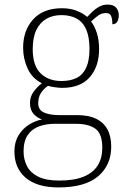

<svg xmlns="http://www.w3.org/2000/svg" viewBox="-20 -579 556 839"><path d="M236 240Q142 240 92.5 198Q43 156 43 83Q43 42 61 12.5Q79 -17 107 -34.5Q135 -52 164 -57Q142 -64 126.5 -81.5Q111 -99 111 -129Q111 -158 128.5 -180.5Q146 -203 163 -215Q120 -237 100.5 -280Q81 -323 81 -370Q81 -446 125 -494.5Q169 -543 251 -543Q287 -543 315 -532Q343 -521 361 -505Q370 -515 383 -527.5Q396 -540 413 -549.5Q430 -559 450 -559Q476 -559 487.5 -545.5Q499 -532 499 -513Q499 -496 492.5 -484.5Q486 -473 471 -473Q471 -498 465 -510Q459 -522 444 -522Q424 -522 409.5 -511.5Q395 -501 378 -485Q393 -466 403 -435.5Q413 -405 413 -364Q413 -289 372.5 -242Q332 -195 251 -195Q239 -195 218.5 -198Q198 -201 190 -204Q172 -192 159.5 -173.5Q147 -155 147 -128Q147 -98 173 -87Q199 -76 238 -76H317Q367 -76 400 -60Q433 -44 449.5 -13.5Q466 17 466 62Q466 143 408.5 191.5Q351 240 236 240ZM239 210Q304 210 345.5 193Q387 176 407 144Q427 112 427 67Q427 6 397.5 -16Q368 -38 311 -38H219Q181 -38 150 -26.5Q119 -15 101 11.5Q83 38 83 83Q83 117 97.5 146Q112 175 146 192.5Q180 210 239 210ZM248 -225Q288 -225 315 -238.5Q342 -252 356.5 -283Q371 -314 371 -365Q371 -417 357 -449.5Q343 -482 315.5 -497.5Q288 -513 248 -513Q211 -513 183 -497Q155 -481 139 -448.5Q123 -416 123 -364Q123 -292 157.5 -258.5Q192 -225 248 -225Z"/></svg>

Font: Noto Serif Khmer ExtraLight
Style: Regular
Weight: 250
Version: Version 2.003